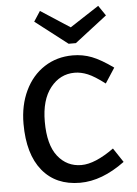

<svg xmlns="http://www.w3.org/2000/svg" viewBox="-61 -970 737 1031"><g transform="rotate(-5 307.0 -454.0)"><path d="M544.9 -868.2 371.1 -733.9H332L158.2 -868.2L193.8 -922.9L351.1 -820.8L507.8 -922.9ZM329.1 15.1Q198.7 15.1 126 -73.7Q53.2 -162.6 53.2 -326.2Q53.2 -426.3 90.6 -504.6Q127.9 -583 195.1 -626.5Q262.2 -669.9 348.1 -669.9Q402.3 -669.9 450.7 -651.1Q499 -632.3 564.9 -585L512.2 -503.9Q456.5 -546.4 420.4 -561.3Q384.3 -576.2 350.1 -576.2Q271.5 -576.2 219.7 -510.7Q168 -445.3 168 -328.1Q168 -203.1 217 -141.1Q266.1 -79.1 344.2 -79.1Q417.5 -79.1 520 -152.8L570.8 -76.2Q446.8 15.1 329.1 15.1Z"/></g></svg>

Font: IntelOne Mono Medium
Style: Regular
Weight: 500
Designer: Fred Shallcrass
Foundry: Frere-Jones Type LLC
Version: Version 1.200;hotconv 1.1.0;makeotfexe 2.6.0;FJTRelease1.2